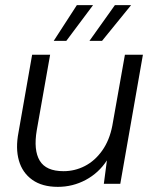

<svg xmlns="http://www.w3.org/2000/svg" viewBox="-20 -715 603 747"><path d="M205 12Q144 12 105.5 -15.5Q67 -43 53.5 -90.5Q40 -138 52 -200L105 -502H175L123 -208Q110 -131 134.5 -90Q159 -49 227 -49Q271 -49 310 -69Q349 -89 377.5 -129Q406 -169 417 -226L466 -502H536L448 0H384L396 -91Q364 -42 313.5 -15Q263 12 205 12ZM328 -556 427 -695H490L377 -556ZM189 -556 279 -695H342L238 -556Z"/></svg>

Font: DM Sans 16pt Light
Style: Italic
Weight: 300
Italic angle: -10°
Version: Version 4.004;gftools[0.9.30]